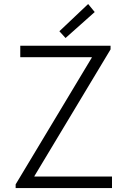

<svg xmlns="http://www.w3.org/2000/svg" viewBox="-20 -951 646 971"><path d="M59.1 -18.6 444.3 -659.7V-661.6H82.5V-719.7H539.1V-701.2L153.8 -60.1V-58.1H546.4V0H59.1ZM280.3 -793 425.8 -930.7 459 -890.1 311.5 -758.8Z"/></svg>

Font: Reddit Sans Light
Style: Regular
Weight: 300
Designer: Stephen Hutchings
Foundry: Reddit
Version: Version 1.013